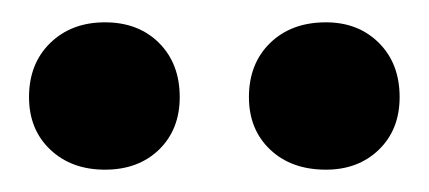

<svg xmlns="http://www.w3.org/2000/svg" viewBox="-20 -653 384 172"><path d="M74 -501Q44 -501 25 -519Q6 -537 6 -566Q6 -596 25 -614.5Q44 -633 74 -633Q104 -633 122.5 -614.5Q141 -596 141 -566Q141 -537 122.5 -519Q104 -501 74 -501ZM272 -501Q241 -501 222 -519Q203 -537 203 -566Q203 -596 222 -614.5Q241 -633 272 -633Q301 -633 319.5 -614.5Q338 -596 338 -566Q338 -537 319.5 -519Q301 -501 272 -501Z"/></svg>

Font: Ysabeau
Style: Bold
Weight: 700
Designer: Christian Thalmann (Catharsis Fonts)
Version: Version 2.000;gftools[0.9.27.dev2+g8671c4b]